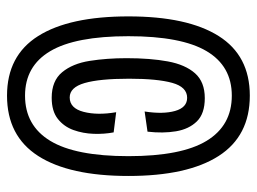

<svg xmlns="http://www.w3.org/2000/svg" viewBox="-110 -598 714 533"><g transform="rotate(90 246.5 -331.0)"><path d="M245 6Q134 6 79.5 -80.5Q25 -167 25 -331Q25 -495 79.5 -581.5Q134 -668 245 -668Q357 -668 412.5 -581.5Q468 -495 468 -331Q468 -167 412.5 -80.5Q357 6 245 6ZM245 -44Q328 -44 370.5 -114Q413 -184 413 -331Q413 -478 370.5 -548Q328 -618 245 -618Q163 -618 121.5 -548Q80 -478 80 -331Q80 -184 121.5 -114Q163 -44 245 -44ZM251 -118Q204 -118 180 -147Q156 -176 148.5 -223.5Q141 -271 141 -326Q141 -392 150 -440.5Q159 -489 183 -516Q207 -543 252 -543Q295 -543 316.5 -521Q338 -499 344 -463Q350 -427 345 -384L289 -376Q297 -427 287.5 -460.5Q278 -494 251 -494Q221 -494 209.5 -452.5Q198 -411 198 -333Q198 -251 210 -209.5Q222 -168 250 -168Q280 -168 290 -206.5Q300 -245 291 -297L347 -290Q352 -264 351 -234.5Q350 -205 340.5 -178.5Q331 -152 309.5 -135Q288 -118 251 -118Z"/></g></svg>

Font: Bricolage Grotesque 48pt Condensed ExtraLight
Style: Regular
Weight: 200
Width: 3
Designer: Mathieu Triay
Foundry: Atelier Triay
Version: Version 1.000; ttfautohint (v1.8.4.7-5d5b);gftools[0.9.32]